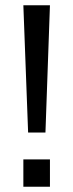

<svg xmlns="http://www.w3.org/2000/svg" viewBox="-20 -710 279 730"><path d="M68.8 -689.9H169.9L152.8 -206.1H86.9ZM68.8 -104H169.9V0H68.8Z"/></svg>

Font: D-DIN Exp
Style: Regular
Weight: 400
Width: 7
Designer: Charles Nix
Foundry: Datto Inc.
Version: Version 1.00